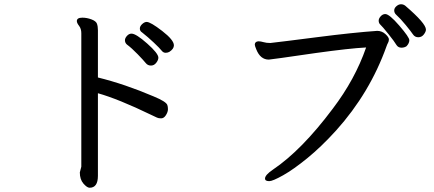

<svg xmlns="http://www.w3.org/2000/svg" viewBox="-20 -815 2040 902"><path d="M576 -606Q567 -614 567 -626Q567 -636 576.5 -646.5Q586 -657 598 -657Q619 -657 671.5 -610.5Q724 -564 724 -544Q724 -533 714 -520Q704 -507 689 -507Q674 -507 664.5 -519Q655 -531 627 -560Q599 -589 576 -606ZM758 -567Q747 -567 739 -577.5Q731 -588 703 -614.5Q675 -641 647 -663Q637 -669 637 -681Q637 -692 648 -702Q659 -712 669 -712Q687 -712 742 -669.5Q797 -627 797 -602Q797 -585 775 -571Q767 -567 758 -567ZM401 67Q389 67 372 47.5Q355 28 355 -5L362 -32V-659Q362 -680 351.5 -693.5Q341 -707 341 -716Q341 -732 367 -732Q388 -732 409.5 -724Q431 -716 435.5 -703.5Q440 -691 440 -673V-451Q566 -420 702 -362Q760 -338 766 -322Q769 -314 769 -302Q769 -289 759.5 -274Q750 -259 737 -259Q725 -259 717.5 -262.5Q710 -266 691 -275Q536 -350 440 -377V11Q440 67 401 67Z M1245 36Q1225 36 1225 24Q1225 7 1262 -18Q1397 -109 1543 -304Q1648 -442 1700 -592Q1622 -588 1464 -566Q1251 -535 1243 -535Q1203 -535 1184 -583Q1177 -600 1177 -605Q1177 -619 1193 -621Q1205 -621 1218 -617Q1231 -613 1250 -613Q1304 -619 1471 -640.5Q1638 -662 1752 -670Q1774 -670 1790.5 -655Q1807 -640 1807 -630Q1807 -621 1803 -614Q1799 -607 1796 -598Q1718 -379 1559 -202Q1490 -126 1424.5 -72.5Q1359 -19 1310 8.5Q1261 36 1245 36ZM1866 -591Q1851 -591 1843 -603Q1833 -620 1804.5 -655.5Q1776 -691 1767.5 -698.5Q1759 -706 1759 -718Q1759 -728 1768.5 -738.5Q1778 -749 1790 -749Q1809 -749 1856 -694.5Q1903 -640 1903 -626Q1903 -612 1890 -598Q1880 -591 1866 -591ZM1840 -747Q1832 -755 1832 -766Q1832 -777 1842.5 -786Q1853 -795 1864 -795Q1875 -795 1884 -788Q1981 -705 1981 -676Q1981 -666 1971 -653Q1961 -640 1945 -640Q1929 -640 1920 -653.5Q1911 -667 1886 -697.5Q1861 -728 1840 -747Z"/></svg>

Font: LXGW WenKai Mono Medium
Style: Regular
Weight: 500
Monospace: yes
Designer: LXGW / Fontworks Inc.
Foundry: LXGW / Fontworks Inc.
Version: Version 1.520; June 14, 2025